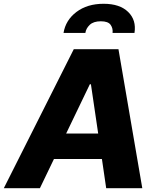

<svg xmlns="http://www.w3.org/2000/svg" viewBox="-42 -985 834 1005"><path d="M166.9 0H-22L344.1 -727.3H578.1L702.8 0H513.8L491.5 -152.7H240.4ZM304.3 -286.2H471.9L433.9 -544H428.3ZM290.5 -812.5Q301.5 -879.6 358.1 -922.4Q414.8 -965.2 500.4 -965.2Q585.2 -965.2 628.9 -922.4Q672.6 -879.6 661.9 -812.5H547.2Q550.1 -836.3 537.1 -854.9Q524.1 -873.6 485.8 -873.6Q447.1 -873.6 427.6 -854.8Q408 -835.9 404.8 -812.5Z"/></svg>

Font: Inter UI Extra Bold
Style: Italic
Weight: 800
Italic angle: 9.39999°
Designer: Rasmus Andersson
Foundry: rsms
Version: 3.2;8d6f07862